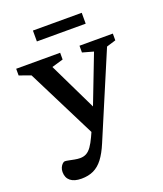

<svg xmlns="http://www.w3.org/2000/svg" viewBox="-162 -773 950 1120"><g transform="rotate(-20 313.0 -213.5)"><path d="M383 -75.5 305 22 80.5 -425.5 9.5 -451V-492.5H282.5V-450.5L211.5 -430ZM149.5 240.5Q104.5 240.5 81 221.2Q57.5 202 57.5 166.5Q57.5 151 63.2 138.5Q69 126 77 118.8Q85 111.5 91.5 111.5Q99.5 111.5 115 114.8Q130.5 118 148.8 121.5Q167 125 182.5 125Q204.5 125 221.5 115.8Q238.5 106.5 253.2 85.8Q268 65 283.5 31.5L313 -33.5L330 -67L470.5 -431.5L402.5 -450.5V-492.5H609.5V-450.5L552 -433L331.5 88Q308.5 143 282.8 176.5Q257 210 224.8 225.2Q192.5 240.5 149.5 240.5ZM177.5 -601V-668.5H480.5V-601Z"/></g></svg>

Font: Newsreader 9pt Medium
Style: Regular
Weight: 500
Designer: Hugues Gentile
Foundry: Production Type
Version: Version 1.003